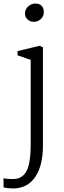

<svg xmlns="http://www.w3.org/2000/svg" viewBox="-25 -811 362 1082"><path d="M222 -743Q222 -719 205 -703.5Q188 -688 165 -688Q145 -688 130.5 -701Q116 -714 116 -735Q116 -759 134 -775Q152 -791 174 -791Q198 -791 210 -778Q222 -765 222 -743ZM217 -544V8Q217 123 173 187Q129 251 48 251Q35 251 17 249Q-1 247 -5 244V193Q9 198 49 198Q99 198 123.5 155Q148 112 148 1V-474L74 -499V-523L198 -553Z"/></svg>

Font: Martel UltraLight
Style: Regular
Weight: 250
Designer: Dan Reynolds
Foundry: Dan Reynolds
Version: Version 1.001; ttfautohint (v1.1) -l 5 -r 5 -G 72 -x 0 -D la